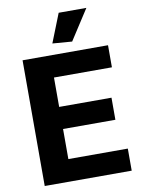

<svg xmlns="http://www.w3.org/2000/svg" viewBox="-103 -1044 822 1113"><g transform="rotate(-10 308.0 -487.5)"><path d="M255 -806 322 -975H485L370 -797ZM68 -740H571V-610H230V-437H538V-307H230V-130H580V0H68Z"/></g></svg>

Font: Encode Sans Narrow
Style: Bold
Weight: 700
Designer: Pablo Impallari, Andres Torresi
Foundry: Pablo Impallari, Andres Torresi
Version: Version 1.000; ttfautohint (v1.00) -l 8 -r 50 -G 200 -x 14 -